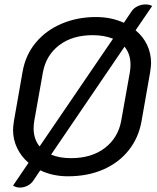

<svg xmlns="http://www.w3.org/2000/svg" viewBox="-20 -787 708 868"><path d="M663 -502Q663 -490 659 -462L620 -240Q607 -165 562.5 -108.5Q518 -52 447.5 -21Q377 10 287 10Q219 10 162 -17L131 29Q121 44 104.5 52.5Q88 61 70 61Q53 61 39 52L109 -51Q76 -79 57.5 -117.5Q39 -156 39 -200Q39 -212 43 -240L82 -462Q95 -538 141.5 -594Q188 -650 259 -680Q330 -710 414 -710Q483 -710 540 -684L575 -736Q585 -751 602.5 -759Q620 -767 638 -767Q655 -767 668 -760L593 -650Q627 -622 645 -584Q663 -546 663 -502ZM132 -207Q132 -158 159 -125L491 -612Q451 -628 399 -628Q307 -628 247.5 -582.5Q188 -537 174 -460L135 -241Q132 -223 132 -207ZM570 -494Q570 -543 543 -576L211 -88Q249 -72 301 -72Q394 -72 454 -118Q514 -164 528 -241L567 -460Q570 -478 570 -494Z"/></svg>

Font: K2D
Style: Italic
Weight: 400
Italic angle: -10°
Designer: Katatrad Aksorn Co.,Ltd.
Foundry: Cadson Demak Co.,Ltd.
Version: Version 1.000; ttfautohint (v1.6)